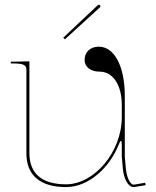

<svg xmlns="http://www.w3.org/2000/svg" viewBox="-20 -777 650 800"><path d="M243.5 -620 250.5 -613 397 -747C400 -750 397.5 -754 396 -755.5C394.5 -757 390.5 -758.5 387.5 -755.5ZM25 -520V-512.5H37.5C76 -512.5 90 -506 90 -487.5V-137.5C90 -46.5 148 2.5 255 2.5C348.5 2.5 436.5 -76.5 476 -177.5C479.5 -186.5 482 -190 484 -190C486.5 -190 487.5 -183 487.5 -174.5V-124L492 -73.5C495.5 -36.5 511.5 2.5 537.5 2.5H538.5L587 -5.5L585 -15.5L537 -7.5C522 -8 508 -37.5 504.5 -74.5L500 -124.5V-378C500 -500.5 456.5 -582.5 392 -582.5C356 -582.5 332.5 -560 332.5 -527C332.5 -498 357.5 -478.5 395 -478.5C450.5 -478.5 487.5 -423 487.5 -340V-289C487.5 -144 373 -9 255 -9C154 -9 102.5 -54.5 102.5 -139V-521.5L37.5 -520Z"/></svg>

Font: ZnikomitNo24
Style: Regular
Weight: 500
Designer: gluk
Foundry: gluk
Version: Version 0.55